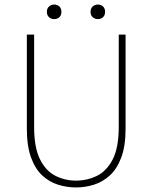

<svg xmlns="http://www.w3.org/2000/svg" viewBox="-20 -812 670 844"><path d="M314 12Q274 12 235.5 0Q197 -12 166 -40.5Q135 -69 116.5 -119.5Q98 -170 98 -246V-660H130V-254Q130 -163 156 -111.5Q182 -60 224 -39Q266 -18 314 -18Q363 -18 406 -39Q449 -60 475.5 -111.5Q502 -163 502 -254V-660H532V-246Q532 -170 513 -119.5Q494 -69 462.5 -40.5Q431 -12 392.5 0Q354 12 314 12ZM218 -728Q205 -728 195.5 -736.5Q186 -745 186 -760Q186 -775 195.5 -783.5Q205 -792 218 -792Q232 -792 241 -783.5Q250 -775 250 -760Q250 -745 241 -736.5Q232 -728 218 -728ZM410 -728Q397 -728 387.5 -736.5Q378 -745 378 -760Q378 -775 387.5 -783.5Q397 -792 410 -792Q424 -792 433 -783.5Q442 -775 442 -760Q442 -745 433 -736.5Q424 -728 410 -728Z"/></svg>

Font: Source Sans 3 ExtraLight ExtraLight
Style: Regular
Weight: 250
Version: Version 3.052;hotconv 1.1.0;makeotfexe 2.6.0